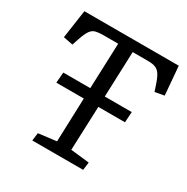

<svg xmlns="http://www.w3.org/2000/svg" viewBox="-160 -837 947 974"><g transform="rotate(30 313.0 -350.0)"><path d="M158 0 164 -46 269 -59 278 -315H117L122 -377H280L290 -643H202Q176 -643 158.5 -638.5Q141 -634 129 -617Q117 -600 104 -562L91 -523L35 -534L59 -700H612L626 -533L572 -523L559 -562Q548 -595 536.5 -612.5Q525 -630 508.5 -636.5Q492 -643 464 -643H375L365 -377H523L519 -315H363L353 -58L462 -46L456 0Z"/></g></svg>

Font: Literata 12pt
Style: Italic
Weight: 400
Italic angle: -2°
Designer: Latin by Veronika Burian and Jose Scaglione. Greek by Irene Vlachou. Cyrillic by Vera Evstafieva
Foundry: TypeTogether
Version: Version 3.002